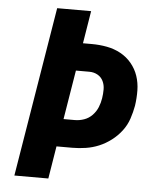

<svg xmlns="http://www.w3.org/2000/svg" viewBox="-53 -781 705 828"><g transform="rotate(5 300.0 -367.5)"><path d="M40 0 161 -735H308L285 -594H324Q357 -594 389 -588Q421 -582 448.5 -567Q476 -552 496 -528Q516 -504 526 -474.5Q536 -445 536.5 -412Q537 -379 532 -345Q527 -317 517.5 -288.5Q508 -260 489.5 -235.5Q471 -211 446 -192Q421 -173 393.5 -161.5Q366 -150 336.5 -145.5Q307 -141 279 -141H210L187 0ZM230 -261H279Q299 -261 319 -268Q339 -275 354 -290.5Q369 -306 377 -325.5Q385 -345 388 -365Q391 -384 391 -403.5Q391 -423 383 -439.5Q375 -456 359 -465Q343 -474 323 -474H265Z"/></g></svg>

Font: Iosevka Aile Heavy Oblique
Style: Regular
Weight: 900
Italic angle: -9°
Designer: Belleve Invis
Foundry: Belleve Invis
Version: Version 31.1.0; ttfautohint (v1.8.4)